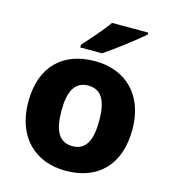

<svg xmlns="http://www.w3.org/2000/svg" viewBox="-114 -859 858 962"><g transform="rotate(15 315.0 -378.0)"><path d="M536 -756V-766H348C317 -721 259 -657 226 -620V-606H339C391 -640 493 -718 536 -756ZM585 -276C585 -458 473 -559 317 -559C148 -559 45 -458 45 -276C45 -93 157 10 314 10C482 10 585 -93 585 -276ZM217 -276C217 -377 246 -432 315 -432C385 -432 413 -377 413 -276C413 -174 385 -118 316 -118C245 -118 217 -174 217 -276Z"/></g></svg>

Font: Noto Sans Thai Looped ExtraBold
Style: Regular
Weight: 800
Designer: Cadson Demak Team
Foundry: Cadson Demak Co., Ltd.
Version: Version 1.001